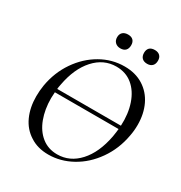

<svg xmlns="http://www.w3.org/2000/svg" viewBox="-187 -938 1026 1086"><g transform="rotate(30 326.0 -395.0)"><path d="M163 -21Q112 -53 86 -110Q60 -167 60 -240Q60 -276 66 -313Q82 -406 132.5 -479.5Q183 -553 255.5 -594.5Q328 -636 410 -636Q481 -636 532.5 -603.5Q584 -571 611 -514.5Q638 -458 638 -386Q638 -348 631 -313Q614 -218 561.5 -143.5Q509 -69 435.5 -28.5Q362 12 283 12Q213 12 163 -21ZM138 -273Q138 -200 160 -141Q182 -82 224.5 -48Q267 -14 326 -14Q408 -14 467.5 -79Q527 -144 549 -260Q555 -297 556 -312H140Q138 -286 138 -273ZM558 -335Q562 -414 540.5 -477Q519 -540 475.5 -576Q432 -612 370 -612Q287 -612 227.5 -546Q168 -480 147 -366Q143 -347 142 -335ZM302 -791Q315 -802 336 -802Q358 -802 369.5 -790.5Q381 -779 381 -758Q381 -736 369.5 -724Q358 -712 336 -712Q315 -712 302 -724.5Q289 -737 289 -758Q289 -779 302 -791ZM477 -791Q489 -802 511 -802Q532 -802 544 -790.5Q556 -779 556 -758Q556 -736 544 -724Q532 -712 511 -712Q489 -712 477 -724Q465 -736 465 -758Q465 -779 477 -791Z"/></g></svg>

Font: CormorantInfant-MediumItalic
Style: Italic
Weight: 500
Italic angle: -10°
Designer: Christian Thalmann (Catharsis Fonts)
Foundry: Catharsis Fonts
Version: Version 3.303